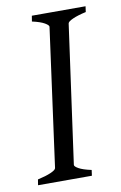

<svg xmlns="http://www.w3.org/2000/svg" viewBox="-74 -659 444 703"><g transform="rotate(-10 147.5 -307.5)"><path d="M292 -594.2Q261.2 -587.4 242.7 -579.1Q224.1 -570.8 223.1 -564L151.9 -50.8Q150.9 -44.9 166 -36.4Q181.2 -27.8 212.9 -21L210 0H9.8L13.2 -21Q43.9 -27.8 62.3 -35.9Q80.6 -43.9 82 -50.8L151.9 -564Q152.8 -569.8 137.7 -578.6Q122.6 -587.4 91.8 -594.2L95.2 -615.2H294.9Z"/></g></svg>

Font: Akkhara
Style: Italic
Weight: 400
Italic angle: -7°
Designer: J. Victor Gaultney
Version: Version 1.00 June 13, 2006, initial release